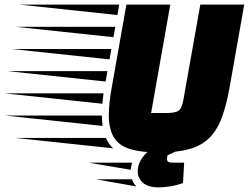

<svg xmlns="http://www.w3.org/2000/svg" viewBox="-236 -645 1077 831"><path d="M453 15Q373 15 325 -0.5Q277 -16 256 -52Q235 -88 235 -147Q235 -173 238.5 -205Q242 -237 249 -274L311 -625H501L418 -156H486Q518 -156 534 -164Q550 -172 557 -209L631 -625H821L759 -274Q745 -193 724.5 -137.5Q704 -82 670.5 -48.5Q637 -15 584 0Q531 15 453 15ZM272 -580 -151 -625H280ZM255 -484 -168 -529H263ZM238 -388 -186 -433H246ZM221 -292 -202 -337H229ZM207 -196 -216 -241H212Q211 -229 209.5 -218Q208 -207 207 -196ZM208 -100 -215 -145H205Q205 -121 208 -100ZM254 -3 -169 -48H222Q235 -20 254 -3ZM530 -20 545 1 489 27Q488 32 487.5 36Q487 40 487 43Q487 53 493 56Q499 59 514 59H561L556 147Q529 157 501 161.5Q473 166 453 166Q404 166 382 145.5Q360 125 360 97Q360 62 385 31Q410 0 454 -20ZM330 90 148 59H336Q334 66 332 74Q330 82 330 90ZM354 162 180 131H335Q338 139 342.5 147Q347 155 354 162Z"/></svg>

Font: Faster One
Style: Regular
Weight: 400
Designer: Eduardo Rodriguez Tunni
Foundry: Eduardo Rodriguez Tunni
Version: Version 1.003; ttfautohint (v1.8.4.7-5d5b);gftools[0.9.23]